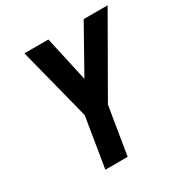

<svg xmlns="http://www.w3.org/2000/svg" viewBox="-170 -867 955 999"><g transform="rotate(-30 307.5 -367.5)"><path d="M177 0 226 -300 115 -735H259L319 -464L471 -735H615L358 -287L311 0Z"/></g></svg>

Font: Iosevka Aile Extrabold Oblique
Style: Regular
Weight: 800
Italic angle: -9°
Designer: Belleve Invis
Foundry: Belleve Invis
Version: Version 31.1.0; ttfautohint (v1.8.4)